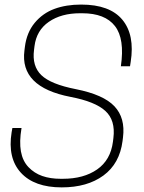

<svg xmlns="http://www.w3.org/2000/svg" viewBox="-20 -810 630 840"><path d="M288.1 -386.2Q65.9 -429.2 86.9 -588.9L88.9 -605Q96.7 -667.5 131.8 -710Q167 -752.4 218.3 -771.2Q269.5 -790 335 -790Q460.4 -790 515.4 -723.6Q570.3 -657.2 551.8 -539.1L548.8 -520H508.8Q526.4 -640.1 482.9 -696Q439.5 -752 339.8 -752H330.1Q248 -752 193.8 -714.6Q139.6 -677.2 130.9 -607.9L128.9 -591.8Q119.6 -521 160.9 -481.2Q202.1 -441.4 312 -419.9Q432.6 -396 480.7 -345Q528.8 -293.9 518.1 -209L516.1 -192.9Q503.4 -94.2 432.6 -42.2Q361.8 9.8 250 9.8Q130.4 9.8 71.5 -54.2Q12.7 -118.2 30.8 -231L34.2 -250H74.2Q64 -189.9 71.5 -147.7Q79.1 -105.5 104.5 -78.9Q129.9 -52.2 165 -40Q200.2 -27.8 245.1 -27.8H254.9Q346.2 -27.8 405 -68.8Q463.9 -109.9 474.1 -189.9L476.1 -206.1Q485.8 -283.7 440.9 -324.7Q396 -365.7 288.1 -386.2Z"/></svg>

Font: Cooper Hewitt
Style: Light Italic
Weight: 704
Designer: Village Type and Design LLC
Foundry: Cooper Hewitt Smithsonian Design Museum
Version: 1.000